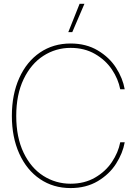

<svg xmlns="http://www.w3.org/2000/svg" viewBox="-20 -959 700 987"><path d="M41 -363.3Q41 -473.6 79.1 -558.1Q117.2 -642.6 185.5 -689Q253.9 -735.4 342.8 -735.4Q422.9 -735.4 482.7 -699.7Q542.5 -664.1 576.9 -610.1Q611.3 -556.2 621.1 -500H598.1Q587.9 -553.2 555.2 -601.8Q522.5 -650.4 468.3 -681.6Q414.1 -712.9 342.8 -712.9Q266.6 -712.9 202.9 -671.9Q139.2 -630.9 101.3 -551.8Q63.5 -472.7 63.5 -363.3Q63.5 -252.9 101.3 -174.1Q139.2 -95.2 202.9 -54.9Q266.6 -14.6 342.8 -14.6Q414.1 -14.6 468.3 -45.9Q522.5 -77.1 555.2 -126Q587.9 -174.8 598.1 -227.5H621.1Q611.3 -171.9 576.9 -117.7Q542.5 -63.5 482.7 -27.8Q422.9 7.8 342.8 7.8Q253.9 7.8 185.5 -38.6Q117.2 -85 79.1 -169.2Q41 -253.4 41 -363.3ZM389.2 -939.5H414.1L351.6 -793.9H331.1Z"/></svg>

Font: Intratopia Thin
Style: Regular
Weight: 100
Designer: Rasmus Andersson
Foundry: rsms
Version: Version 3.000;Glyphs 3.2.3 (3260)